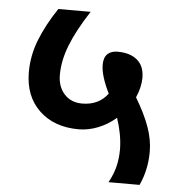

<svg xmlns="http://www.w3.org/2000/svg" viewBox="-49 -694 679 740"><g transform="rotate(5 290.5 -324.0)"><path d="M55 -396Q55 -461 79.5 -522.5Q104 -584 147 -648H272Q222 -571 198.5 -511Q175 -451 175 -396Q175 -350 201 -321.5Q227 -293 270 -293Q334 -293 369 -340Q336 -407 336 -449Q336 -477 350 -490.5Q364 -504 389 -504Q438 -504 465.5 -480.5Q493 -457 493 -412Q493 -376 475 -335Q511 -275 528.5 -226Q546 -177 546 -131Q546 -60 518 0H398Q416 -33 423.5 -64Q431 -95 431 -131Q430 -188 409 -250Q378 -223 340.5 -208Q303 -193 265 -193Q170 -193 112.5 -248Q55 -303 55 -396Z"/></g></svg>

Font: Madhuban Medium
Style: Regular
Weight: 500
Designer: jaikishan Patel
Foundry: MagicType
Version: Version 1.000